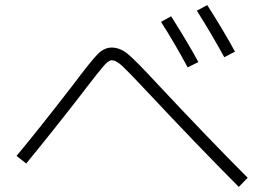

<svg xmlns="http://www.w3.org/2000/svg" viewBox="-20 -795 1040 755"><path d="M613 -709 653 -731Q723 -620 760 -551L718 -530Q663 -632 613 -709ZM754 -753 795 -775Q860 -673 904 -592L862 -570Q811 -663 754 -753ZM83 -152 45 -182Q124 -276 267 -461Q339 -557 364.5 -582.5Q390 -608 419 -608Q451 -608 481 -584Q511 -560 598 -466Q802 -248 954 -96L919 -60Q750 -230 562 -431Q486 -512 461.5 -535Q437 -558 419 -558Q407 -558 387.5 -535.5Q368 -513 321 -452Q313 -442 309 -436Q189 -281 83 -152Z"/></svg>

Font: Mplus 1p Light
Style: Regular
Weight: 300
Version: Version 1.061